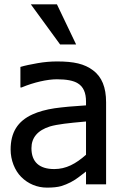

<svg xmlns="http://www.w3.org/2000/svg" viewBox="-20 -838 565 873"><path d="M238.8 -818.4H120.1L253.4 -635.7H326.2ZM371.1 0H462.4V-373C462.4 -441.4 442.9 -488.3 403.3 -518.1C363.8 -547.9 315.9 -558.6 239.3 -558.6C211.4 -558.6 181.6 -556.2 150.9 -550.8C120.1 -545.4 93.8 -540 72.8 -533.7V-440.4H78.1C134.3 -463.9 195.3 -477.5 238.8 -477.5C283.2 -477.5 314.9 -471.2 334 -459C358.9 -443.8 371.1 -416.5 371.1 -376.5V-358.9C314 -355.5 266.6 -351.1 228 -345.7C189.5 -339.8 155.8 -330.6 127.9 -317.9C59.6 -287.1 28.3 -234.9 28.3 -158.2C28.3 -109.9 46.9 -63 76.7 -33.2C107.9 -2 148.9 15.1 193.8 15.1C220.7 15.1 242.2 12.7 257.8 8.3C288.6 -1 316.4 -15.6 341.3 -35.2C352.5 -43.9 362.3 -51.8 371.1 -58.1ZM371.1 -134.3C324.7 -93.3 280.8 -69.3 226.6 -69.3C158.7 -69.3 123 -101.6 123 -164.1C123 -212.4 151.4 -245.6 207.5 -263.2C240.7 -272.9 294.4 -278.8 361.3 -284.7L371.1 -285.6Z"/></svg>

Font: SG Kara SemiBold
Style: Regular
Weight: 400
Designer: Damoon Khanjanzadeh
Version: Version 1.000